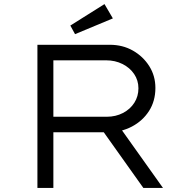

<svg xmlns="http://www.w3.org/2000/svg" viewBox="-20 -919 928 939"><path d="M163 0V-700H517Q580 -700 630 -671.5Q680 -643 710 -595.5Q740 -548 740 -489Q740 -425 709 -376.5Q678 -328 625 -300Q572 -272 506 -272H241V0ZM681 0 462 -308 540 -333 777 0ZM241 -348H502Q546 -348 581.5 -366.5Q617 -385 637 -416.5Q657 -448 657 -487Q657 -526 636 -557Q615 -588 579 -606Q543 -624 499 -624H241ZM347 -752 324 -794 491 -899 532 -829Z"/></svg>

Font: Lexend Peta Light
Style: Regular
Weight: 300
Version: Version 1.007